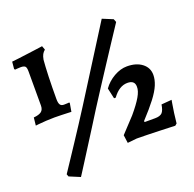

<svg xmlns="http://www.w3.org/2000/svg" viewBox="-134 -815 1055 1046"><g transform="rotate(-20 393.5 -292.0)"><path d="M26 -254.1 30.9 -299.5Q61.2 -302 75.5 -312.7Q89.7 -323.4 89.7 -347.4V-545.1Q89.7 -568.1 82.6 -574.8Q75.5 -581.4 57.1 -581.4Q47.6 -581.4 36.1 -580.4Q24.6 -579.3 24.6 -579.3L20.2 -584.1L24.1 -625.6Q39.2 -627.1 61.9 -629.8Q84.6 -632.5 106.7 -635.6Q138.7 -639.7 160.6 -642.7Q182.5 -645.6 194.2 -647.3Q205.9 -649 205.9 -649L214.1 -626.3Q203.5 -617.6 197.6 -606.7Q191.6 -595.7 188.3 -577.1Q186.8 -562 185.4 -537Q183.9 -512 182.9 -481.2Q181.9 -450.4 181.4 -417.1Q180.9 -383.9 180.9 -351.8Q180.9 -328.7 187.4 -318.7Q193.9 -308.8 209.1 -308.8Q220.6 -308.8 230.1 -309.5Q239.7 -310.3 239.7 -310.3L242.2 -306.9L233.8 -258.2Q233.8 -258.2 216.5 -259Q199.2 -259.7 176.5 -260.4Q153.7 -261.1 136.4 -261.1Q114.3 -261.1 88.5 -259.6Q62.7 -258.1 44.4 -256.1Q26 -254.1 26 -254.1ZM161.5 93.2 98.7 67 93.3 52.7Q93.3 52.7 106.4 33Q119.5 13.3 141.6 -20Q163.7 -53.3 190.9 -94.6Q218.1 -135.9 246.8 -180Q275.4 -224 301.5 -265.1L562.5 -678.5L623.1 -653.6L630.4 -635.1Q630.4 -635.1 611.7 -606.7Q592.9 -578.3 562.5 -532.1Q532 -486 496.6 -431.4Q461.1 -376.8 426.2 -323.3Q391.2 -269.9 364.8 -227.9Q337.8 -184.9 309.4 -139.6Q281 -94.4 254.3 -52.6Q227.7 -10.8 207 22Q186.3 54.8 173.9 74Q161.5 93.2 161.5 93.2ZM458.1 -41 538.3 -127Q578.6 -174.6 597.9 -207.9Q617.2 -241.1 616.2 -265.3Q616.2 -302.2 573.8 -302.2Q526 -302.2 487.2 -248.3H477.5L463.9 -309.6Q488.4 -344.1 526.6 -366Q564.9 -387.8 602.1 -387.8Q656.1 -387.8 689.2 -362.3Q722.3 -336.8 722.3 -295.2Q722.3 -267.9 709.7 -237.3Q697.1 -206.7 667.7 -168Q638.2 -129.3 587.8 -74.9L590.8 -69.5H649.8Q679.1 -69.5 691.4 -81.9Q703.7 -94.3 709 -128.3L769.1 -133.2Q769.1 -133.2 765.4 -111.9Q761.7 -90.5 757.4 -60.5Q753.1 -30.5 750.6 -2.8L739.8 6.4Q739.8 6.4 715.1 5.4Q690.5 4.4 653.7 3.2Q616.9 2 579.9 1Q542.9 0 518.7 0L464.5 5.6Z"/></g></svg>

Font: Alegreya
Style: Regular
Weight: 400
Designer: Juan Pablo del Peral
Foundry: Huerta Tipografica
Version: Version 2.009